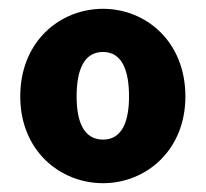

<svg xmlns="http://www.w3.org/2000/svg" viewBox="-20 -833 467 436"><path d="M214 -417C311 -417 401 -491 401 -614C401 -739 311 -813 214 -813C116 -813 26 -739 26 -614C26 -491 116 -417 214 -417ZM214 -516C171 -516 154 -555 154 -614C154 -675 171 -715 214 -715C256 -715 273 -675 273 -614C273 -555 256 -516 214 -516Z"/></svg>

Font: Noto Sans HK Black
Style: Regular
Weight: 900
Designer: Ryoko NISHIZUKA 西塚涼子 (kana, bopomofo & ideographs); Paul D. Hunt (Latin, Greek & Cyrillic); Sandoll Communications 산돌커뮤니
Foundry: Adobe
Version: Version 2.004;hotconv 1.0.118;makeotfexe 2.5.65603